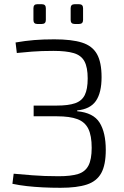

<svg xmlns="http://www.w3.org/2000/svg" viewBox="-20 -885 588 913"><path d="M238 -698Q321 -698 370 -682.5Q419 -667 441 -628Q463 -589 463 -518Q463 -444 436 -405Q409 -366 347 -360V-356Q424 -349 453.5 -302Q483 -255 483 -172Q483 -101 461.5 -62Q440 -23 393 -7.5Q346 8 268 8Q224 8 184 6Q144 4 108 0Q72 -4 39 -11L45 -59Q78 -56 134 -51.5Q190 -47 259 -47Q317 -47 351 -57.5Q385 -68 400.5 -97.5Q416 -127 416 -182Q416 -240 400 -272.5Q384 -305 348 -318.5Q312 -332 251 -332H140V-383H251Q305 -383 337 -394Q369 -405 383 -433Q397 -461 397 -512Q397 -565 381.5 -593.5Q366 -622 330.5 -632.5Q295 -643 234 -643Q176 -643 131.5 -639.5Q87 -636 60 -633L54 -683Q100 -691 142.5 -694.5Q185 -698 238 -698ZM356 -865Q375 -865 375 -846V-790Q375 -771 356 -771H335Q316 -771 316 -790V-846Q316 -865 335 -865ZM179 -865Q198 -865 198 -846V-790Q198 -771 179 -771H157Q139 -771 139 -790V-846Q139 -865 157 -865Z"/></svg>

Font: Exo 2 Light
Style: Regular
Weight: 300
Designer: Natanael Gama
Foundry: Natanael Gama
Version: Version 2.010